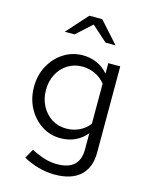

<svg xmlns="http://www.w3.org/2000/svg" viewBox="-137 -812 873 1117"><g transform="rotate(15 300.0 -253.5)"><path d="M303 219Q254 219 204.5 205.5Q155 192 113 168L144 112Q189 135 226 146Q263 157 300 157Q436 157 436 32V-66Q408 -31 368 -12.5Q328 6 280 6Q217 6 166 -27.5Q115 -61 85 -117.5Q55 -174 55 -244Q55 -314 85.5 -370.5Q116 -427 168 -460.5Q220 -494 284 -494Q330 -494 369 -476.5Q408 -459 437 -425V-488H509V31Q509 122 456 170.5Q403 219 303 219ZM298 -57Q341 -57 377 -74.5Q413 -92 436 -123V-364Q412 -395 375.5 -412.5Q339 -430 298 -430Q249 -430 210.5 -406Q172 -382 149.5 -340Q127 -298 127 -244Q127 -191 149.5 -148.5Q172 -106 210.5 -81.5Q249 -57 298 -57ZM145 -599 259 -726H337L451 -599H391L297 -683L204 -599Z"/></g></svg>

Font: Red Hat Mono VF Light
Style: Regular
Weight: 300
Monospace: yes
Designer: Pentagram, MCKL
Foundry: Pentagram, MCKL
Version: Version 1.023